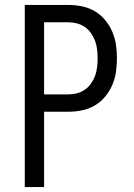

<svg xmlns="http://www.w3.org/2000/svg" viewBox="-20 -755 540 775"><path d="M80 0V-735H256Q283 -735 310.5 -729.5Q338 -724 362 -710Q386 -696 404 -674.5Q422 -653 433 -627.5Q444 -602 448 -574.5Q452 -547 452 -520Q452 -492 448 -464.5Q444 -437 433 -411.5Q422 -386 404 -364.5Q386 -343 362 -329Q338 -315 310.5 -309.5Q283 -304 256 -304H158V0ZM158 -374H256Q274 -374 291 -378.5Q308 -383 322.5 -393Q337 -403 347.5 -418Q358 -433 364 -449.5Q370 -466 372 -484Q374 -502 374 -520Q374 -537 372 -555Q370 -573 364 -589.5Q358 -606 347.5 -621Q337 -636 322.5 -646Q308 -656 291 -660.5Q274 -665 256 -665H158Z"/></svg>

Font: Iosevka SS18
Style: Regular
Weight: 400
Monospace: yes
Designer: Belleve Invis
Foundry: Belleve Invis
Version: Version 25.1.1; ttfautohint (v1.8.4)